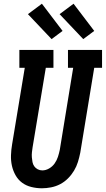

<svg xmlns="http://www.w3.org/2000/svg" viewBox="-20 -1003 568 1031"><path d="M205 8Q176 8 148 1Q120 -6 98.5 -22Q77 -38 63.5 -62Q50 -86 44 -113Q38 -140 39 -169.5Q40 -199 45 -228L113 -639H84V-735H267V-639H226L155 -212Q153 -199 151.5 -185.5Q150 -172 151 -158.5Q152 -145 154.5 -132.5Q157 -120 164 -110Q171 -100 182.5 -94Q194 -88 207 -88Q226 -88 244 -98.5Q262 -109 273.5 -125.5Q285 -142 291 -160.5Q297 -179 301 -198L373 -639H345V-735H528V-639H486L411 -183Q406 -158 398.5 -133.5Q391 -109 377.5 -86.5Q364 -64 345 -45Q326 -26 303 -14Q280 -2 254.5 3Q229 8 205 8ZM427 -793 300 -927 375 -983 486 -837ZM257 -793 130 -927 205 -983 316 -837Z"/></svg>

Font: Iosevka Gothic
Style: Bold Italic
Weight: 700
Italic angle: -9°
Monospace: yes
Designer: Belleve Invis
Foundry: Belleve Invis
Version: Version 15.5.1; ttfautohint (v1.8.4)